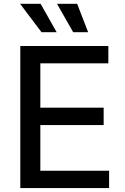

<svg xmlns="http://www.w3.org/2000/svg" viewBox="-20 -963 642 983"><path d="M84 0V-727.5H534.7V-638.7H186.5V-411.6H510.7V-322.8H186.5V-88.9H538.6V0ZM354.5 -798.3 272 -943.4H375L431.2 -798.3ZM192.4 -798.3 83 -943.4H188L270 -798.3Z"/></svg>

Font: Inter Cardless
Style: Regular
Weight: 400
Designer: Rasmus Andersson
Foundry: rsms
Version: Version 4.001;git-9221beed3